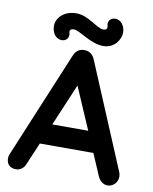

<svg xmlns="http://www.w3.org/2000/svg" viewBox="-97 -975 839 1053"><g transform="rotate(10 322.5 -449.0)"><path d="M575 5C603 5 631 -18 631 -54C631 -62 629 -70 626 -78L380 -664C370 -689 348 -704 324 -704C298 -706 275 -691 264 -664L15 -66C13 -59 12 -53 12 -47C12 -17 29 5 65 5C88 5 109 -10 118 -35L170 -157H468L520 -36C531 -11 551 5 575 5ZM224 -785C220 -798 230 -806 244 -806C280 -806 345 -744 419 -744C484 -744 514 -800 514 -834C514 -875 489 -903 459 -903C435 -903 415 -884 424 -854C428 -841 418 -833 404 -833C368 -833 312 -895 245 -895C173 -895 134 -849 134 -807C134 -764 159 -736 189 -736C213 -736 233 -755 224 -785ZM419 -272H219L318 -506Z"/></g></svg>

Font: Hotpoint
Style: Bold
Weight: 700
Designer: Andrew Paglinawan, Luciano Perondi, Riccardo Olocco
Foundry: CAST Cooperativa Anonima Servizi Tipografici
Version: Version 1.000;PS 2.1;hotconv 16.6.51;makeotf.lib2.5.65220